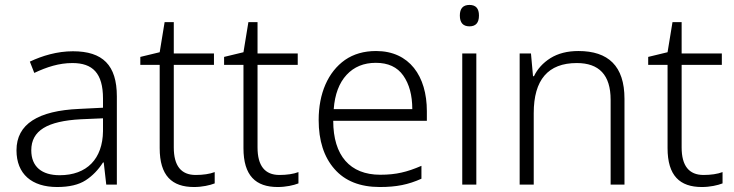

<svg xmlns="http://www.w3.org/2000/svg" viewBox="-20 -749 2977 779"><path d="M275.9 -541C211.9 -541 151.9 -522.9 101.1 -499L119.1 -453.1C169.9 -477.1 219.2 -493.2 273.9 -493.2C355.5 -493.2 397.9 -452.6 397.9 -349.1V-312L300.8 -307.1C135.3 -299.8 46.9 -246.1 46.9 -139.2C46.9 -43 108.9 9.8 211.9 9.8C261.2 9.8 299.8 0.5 327.6 -17.6C355.5 -35.6 378.9 -60.1 397.9 -89.8H400.9L411.1 0H454.1V-357.9C454.1 -484.9 396.5 -541 275.9 -541ZM397.9 -269V-216.8C396.5 -105 333 -38.1 222.2 -38.1C149.9 -38.1 106.9 -72.3 106.9 -139.2C106.9 -219.2 171.9 -257.8 308.1 -265.1Z M773.9 -39.1C714.8 -39.1 685.1 -76.2 685.1 -150.9V-485.8H848.1V-532.2H685.1V-659.2H647.9L627.9 -537.1L549.3 -518.1V-485.8H627.9V-147.9C627.9 -36.1 677.7 9.8 767.1 9.8C800.3 9.8 831.1 2.9 851.1 -4.9V-50.8C831.1 -43 803.2 -39.1 773.9 -39.1Z M1113.8 -39.1C1054.7 -39.1 1024.9 -76.2 1024.9 -150.9V-485.8H1188V-532.2H1024.9V-659.2H987.8L967.8 -537.1L889.2 -518.1V-485.8H967.8V-147.9C967.8 -36.1 1017.6 9.8 1106.9 9.8C1140.1 9.8 1170.9 2.9 1190.9 -4.9V-50.8C1170.9 -43 1143.1 -39.1 1113.8 -39.1Z M1505.9 -542C1456.5 -542 1414.6 -529.8 1379.9 -505.9C1310.5 -457 1272.9 -369.6 1272.9 -262.2C1272.9 -178.2 1294.4 -111.8 1336.9 -63.5C1379.4 -14.6 1440.9 9.8 1521 9.8C1588.9 9.8 1636.7 0 1689.9 -23.9V-76.2C1660.6 -63.5 1633.8 -54.2 1608.9 -48.8C1584 -43 1555.7 -40 1522.9 -40C1399.9 -40 1332 -117.7 1332 -258.8H1711.9V-297.9C1711.9 -439.9 1641.1 -542 1505.9 -542ZM1504.9 -494.1C1554.7 -494.1 1591.8 -477.1 1616.2 -442.4C1640.6 -407.7 1652.8 -362.3 1652.8 -306.2H1334C1338.4 -366.2 1356 -412.6 1386.2 -445.3C1416.5 -478 1456.1 -494.1 1504.9 -494.1Z M1884.8 -729C1858.9 -729 1845.7 -714.8 1845.7 -686C1845.7 -656.7 1858.9 -642.1 1884.8 -642.1C1910.6 -642.1 1923.3 -656.7 1923.3 -686C1923.3 -714.8 1910.6 -729 1884.8 -729ZM1855.5 -532.2V0H1912.6V-532.2Z M2326.7 -542C2281.7 -542 2244.1 -532.2 2213.4 -513.2C2182.6 -493.7 2160.6 -469.2 2146.5 -439.9H2142.6L2134.3 -532.2H2088.4V0H2145.5V-290C2145.5 -425.3 2203.6 -493.2 2320.3 -493.2C2410.2 -493.2 2457.5 -445.3 2457.5 -344.2V0H2513.7V-348.1C2513.7 -481.4 2447.8 -542 2326.7 -542Z M2834.5 -39.1C2775.4 -39.1 2745.6 -76.2 2745.6 -150.9V-485.8H2908.7V-532.2H2745.6V-659.2H2708.5L2688.5 -537.1L2609.9 -518.1V-485.8H2688.5V-147.9C2688.5 -36.1 2738.3 9.8 2827.6 9.8C2860.8 9.8 2891.6 2.9 2911.6 -4.9V-50.8C2891.6 -43 2863.8 -39.1 2834.5 -39.1Z"/></svg>

Font: Noto Reveo Sans
Style: Regular
Weight: 300
Designer: Monotype Design Team
Foundry: Monotype Imaging Inc.
Version: Version 2.007